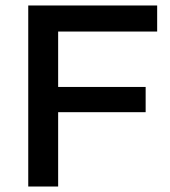

<svg xmlns="http://www.w3.org/2000/svg" viewBox="-20 -680 620 700"><path d="M83 0V-660H553V-565H192V-363H511V-271H192V0Z"/></svg>

Font: Bricolage Grotesque 12pt Medium
Style: Regular
Weight: 500
Designer: Mathieu Triay
Foundry: Atelier Triay
Version: Version 1.001; ttfautohint (v1.8.4.7-5d5b);gftools[0.9.33.de